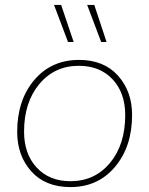

<svg xmlns="http://www.w3.org/2000/svg" viewBox="-20 -753 607 782"><path d="M229 -733 280 -582H257L200 -733ZM364 -733 414 -582H392L335 -733ZM267 9Q165 9 107.5 -55Q50 -119 50 -216Q50 -345 119.5 -427Q189 -509 302 -509Q403 -509 460.5 -445Q518 -381 518 -285Q518 -156 448.5 -73.5Q379 9 267 9ZM267 -15Q366 -15 428 -89.5Q490 -164 490 -284Q490 -375 438.5 -430Q387 -485 301 -485Q202 -485 140 -410.5Q78 -336 78 -217Q78 -126 129.5 -70.5Q181 -15 267 -15Z"/></svg>

Font: Elaine Sans ExtraLight
Style: Italic
Weight: 275
Italic angle: -13°
Designer: Wei Huang
Foundry: Wei Huang
Version: Version 2.001;December 24, 2019;FontCreator 12.0.0.2547 64-b